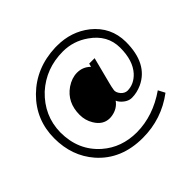

<svg xmlns="http://www.w3.org/2000/svg" viewBox="-173 -856 1102 1102"><g transform="rotate(-45 377.5 -305.5)"><path d="M36.1 -301.8Q36.1 -452.1 141.6 -556.6Q248 -661.1 408.2 -667Q417 -667 423.8 -667Q538.1 -667 623 -600.6Q717.8 -524.4 718.8 -403.3Q718.8 -226.6 597.7 -169.9Q556.6 -151.4 516.6 -151.4Q481.4 -151.4 450.2 -186.5Q441.4 -197.3 438.5 -206.1Q412.1 -168.9 364.3 -160.2Q353.5 -158.2 343.8 -158.2Q289.1 -158.2 256.8 -212.9Q234.4 -250 234.4 -294.9Q234.4 -395.5 310.5 -448.2Q352.5 -476.6 395.5 -476.6Q440.4 -476.6 472.7 -446.3Q474.6 -444.3 475.6 -443.4L481.4 -463.9H525.4L483.4 -300.8Q477.5 -278.3 474.6 -259.8Q469.7 -240.2 489.3 -216.8Q505.9 -199.2 526.4 -198.2Q580.1 -198.2 621.1 -242.2Q671.9 -297.9 671.9 -402.3Q671.9 -505.9 579.1 -570.3Q508.8 -620.1 423.8 -620.1Q286.1 -620.1 187.5 -531.2Q86.9 -435.5 85 -301.8Q85 -155.3 186.5 -66.4Q272.5 8.8 396.5 8.8Q529.3 7.8 651.4 -77.1L672.9 -36.1Q550.8 55.7 397.5 55.7Q223.6 55.7 122.1 -59.6Q36.1 -158.2 36.1 -301.8Z"/></g></svg>

Font: Post No Bills Colombo
Style: Regular
Weight: 500
Designer: Kosala Senevirathne, Siva Puranthara, Lasantha Premarathna, Tharique Azeez
Foundry: Mooniak
Version: Version 1.220 ; ttfautohint (v1.5)